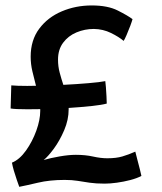

<svg xmlns="http://www.w3.org/2000/svg" viewBox="-20 -688 610 723"><path d="M52.5 15.5Q49.5 7 43.5 -10Q37.5 -27 32.2 -45.2Q27 -63.5 25 -75.5Q53.5 -87 77.8 -121Q102 -155 116.8 -196Q131.5 -237 131.5 -270Q131.5 -273.5 131.5 -277Q105 -276.5 83.5 -276.5Q37.5 -276.5 20 -279.5L22.5 -366.5Q43.5 -364.5 82.5 -364.5Q98 -364.5 115.5 -365Q108.5 -392 102 -419.2Q95.5 -446.5 95.5 -474.5Q95.5 -537 127.8 -580Q160 -623 212.5 -645.2Q265 -667.5 325.5 -667.5Q385.5 -667.5 423.2 -648.5Q461 -629.5 479 -616Q477.5 -609.5 470.8 -591.2Q464 -573 456.5 -555.8Q449 -538.5 445.5 -534Q428 -549 398 -563.8Q368 -578.5 333.5 -579Q299 -579 268 -566Q237 -553 217.8 -527.2Q198.5 -501.5 198.5 -463.5Q198.5 -437.5 204.8 -414.2Q211 -391 218.5 -368.5Q269 -371 313 -374.8Q357 -378.5 376.5 -382.5Q377.5 -376.5 378.8 -359.8Q380 -343 381 -325.2Q382 -307.5 382 -298Q364.5 -293 325 -288.8Q285.5 -284.5 238.5 -281.5Q238.5 -278.5 238.5 -276Q238.5 -237 221.8 -197.8Q205 -158.5 182.8 -128.2Q160.5 -98 144.5 -85.5Q170 -93 204.5 -99Q239 -105 265.5 -105Q301.5 -105 330.5 -98.5Q359.5 -92 384 -92Q417.5 -92 440.5 -98.8Q463.5 -105.5 489.5 -117Q491 -110.5 496.2 -90.8Q501.5 -71 506.5 -51.2Q511.5 -31.5 512.5 -25.5Q495.5 -16.5 470.5 -10Q445.5 -3.5 419.8 0Q394 3.5 374.5 3.5Q341 3.5 317.5 0Q294 -3.5 272.5 -7Q251 -10.5 223.5 -10.5Q167 -10.5 122.8 0Q78.5 10.5 52.5 15.5Z"/></svg>

Font: Grandstander Medium
Style: Regular
Weight: 500
Designer: Tyler Finck
Foundry: Etcetera Type Co
Version: Version 1.200; ttfautohint (v1.8.3)